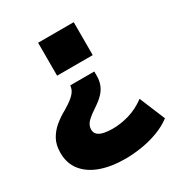

<svg xmlns="http://www.w3.org/2000/svg" viewBox="-165 -618 867 924"><g transform="rotate(-30 268.5 -156.0)"><path d="M266 191Q189 191 131 170.5Q73 150 40.5 109.5Q8 69 8 10Q8 -34 25 -64.5Q42 -95 69 -117.5Q96 -140 129 -158Q156 -174 172 -186.5Q188 -199 196.5 -210Q205 -221 208 -231L212 -248H345V-223Q345 -197 336.5 -175Q328 -153 310 -134Q292 -115 263 -96Q232 -76 212 -57Q192 -38 192 -13Q192 5 204 15.5Q216 26 237 30.5Q258 35 284 35Q329 35 376 21.5Q423 8 468 -25L527 117Q493 143 448.5 159.5Q404 176 356.5 183.5Q309 191 266 191ZM180 -320V-503H378V-320Z"/></g></svg>

Font: Nunito Sans 8pt Black
Style: Regular
Weight: 900
Version: Version 3.101;gftools[0.9.27]